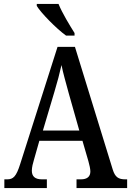

<svg xmlns="http://www.w3.org/2000/svg" viewBox="-20 -951 663 971"><path d="M314 -771H357V-784C333 -822 294 -886 276 -931H166V-921C187 -886 264 -807 314 -771ZM2 0H217V-44H192C156 -44 141 -60 141 -88C141 -105 147 -128 152 -144L179 -239H397L427 -136C432 -118 437 -97 437 -84C437 -58 421 -44 389 -44H367V0H623V-44H614C579 -44 562 -55 550 -94L359 -714H271L82 -121C62 -58 47 -44 16 -44H2ZM197 -291 255 -486C270 -536 282 -581 291 -622C299 -581 313 -534 328 -478L381 -291Z"/></svg>

Font: Noto Serif Myanmar Condensed Medium
Style: Regular
Weight: 500
Width: 3
Designer: Ben Mitchell and the Monotype Design Team
Foundry: Monotype Imaging Inc.
Version: Version 2.106